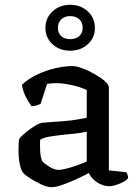

<svg xmlns="http://www.w3.org/2000/svg" viewBox="-20 -775 577 799"><path d="M195 4Q176 4 150.5 -8Q125 -20 103 -34.5Q81 -49 75 -58Q67 -68 62 -93.5Q57 -119 57 -151Q57 -175 59 -194Q61 -201 78.5 -216.5Q96 -232 118 -246.5Q140 -261 154 -264Q162 -265 179.5 -266Q197 -267 219 -269Q247 -270 280 -274.5Q313 -279 341 -285V-400Q315 -413 278.5 -421Q242 -429 213 -429Q203 -429 193.5 -428Q184 -427 176 -426L149 -343Q145 -341 136.5 -337.5Q128 -334 111 -333Q102 -345 89 -369Q76 -393 71 -422Q97 -447 134 -464.5Q171 -482 210 -491Q249 -500 281 -500Q297 -500 322 -491Q347 -482 372.5 -467.5Q398 -453 415.5 -438Q433 -423 433 -412V-66L506 -58Q508 -55 510.5 -48.5Q513 -42 513 -34Q507 -25 492.5 -17.5Q478 -10 462 -5Q446 0 435 0Q409 0 384.5 -16Q360 -32 350 -55Q326 -42 296 -28.5Q266 -15 239 -5.5Q212 4 195 4ZM225 -68Q236 -68 258.5 -74Q281 -80 304 -88Q327 -96 341 -103V-227Q318 -222 292 -219Q266 -216 242 -214Q214 -211 186.5 -206.5Q159 -202 147 -193Q146 -174 147 -148.5Q148 -123 156 -104Q165 -94 185.5 -81Q206 -68 225 -68ZM272 -564Q228 -564 198.5 -591Q169 -618 169 -659Q169 -700 198.5 -727.5Q228 -755 272 -755Q316 -755 345.5 -727.5Q375 -700 375 -659Q375 -618 345.5 -591Q316 -564 272 -564ZM272 -612Q295 -612 309.5 -624.5Q324 -637 324 -659Q324 -682 309.5 -695Q295 -708 272 -708Q249 -708 235 -694.5Q221 -681 221 -659Q221 -637 235 -624.5Q249 -612 272 -612Z"/></svg>

Font: Texturina
Style: Regular
Weight: 400
Designer: Guillermo Torres Carreño
Foundry: Omnibus-Type
Version: Version 1.002; ttfautohint (v1.8.3)